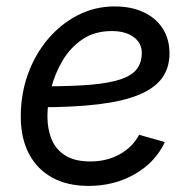

<svg xmlns="http://www.w3.org/2000/svg" viewBox="-20 -578 616 609"><path d="M261.2 11.7Q193.8 11.7 145.8 -14.6Q97.7 -41 71.8 -90.3Q45.9 -139.6 45.9 -208.5Q45.9 -280.3 68.8 -343.5Q91.8 -406.7 132.8 -454.8Q173.8 -502.9 227.8 -530.3Q281.7 -557.6 343.8 -557.6Q396.5 -557.6 435.5 -539.3Q474.6 -521 496.1 -487.5Q517.6 -454.1 517.6 -408.7Q517.6 -362.8 493.9 -330.3Q470.2 -297.9 420.4 -277.3Q370.6 -256.8 292.7 -247.3Q214.8 -237.8 106.9 -237.8L118.7 -304.2Q208 -304.2 268.1 -309.3Q328.1 -314.5 363.5 -326.7Q398.9 -338.9 414.3 -359.4Q429.7 -379.9 429.7 -410.6Q429.7 -441.9 403.6 -460.7Q377.4 -479.5 335 -479.5Q279.8 -479.5 241 -452.9Q202.1 -426.3 177.7 -384.5Q153.3 -342.8 141.8 -296.1Q130.4 -249.5 130.4 -209Q130.4 -168.9 143.6 -136.5Q156.7 -104 186.8 -85Q216.8 -65.9 266.6 -65.9Q318.8 -65.9 359.6 -88.6Q400.4 -111.3 421.4 -150.4L502.9 -127.4Q472.7 -63 407.5 -25.6Q342.3 11.7 261.2 11.7Z"/></svg>

Font: Inter Variable
Style: Italic
Weight: 400
Italic angle: -9.39999°
Designer: Rasmus Andersson
Foundry: rsms
Version: Version 4.001;git-9221beed3